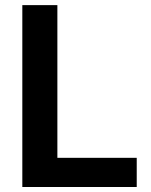

<svg xmlns="http://www.w3.org/2000/svg" viewBox="-20 -748 605 768"><path d="M69.3 0V-727.5H209.5V-116.7H526.9V0Z"/></svg>

Font: Inter Cardless
Style: Bold
Weight: 700
Designer: Rasmus Andersson
Foundry: rsms
Version: Version 4.001;git-9221beed3